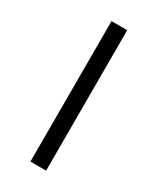

<svg xmlns="http://www.w3.org/2000/svg" viewBox="-147 -591 527 641"><g transform="rotate(30 116.5 -271.0)"><path d="M86 0V-541.5H146.5V0Z"/></g></svg>

Font: Encode Sans SemiExpanded Light
Style: Regular
Weight: 300
Width: 6
Designer: Multiple Designers
Foundry: Impallari Type
Version: Version 3.002